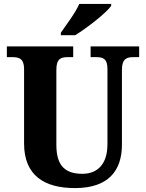

<svg xmlns="http://www.w3.org/2000/svg" viewBox="-20 -951 746 981"><path d="M291 -784V-771H364C426 -809 524 -886 548 -921V-931H385C366 -886 319 -825 291 -784ZM363 10C533 10 603 -78 603 -212V-595C603 -652 629 -659 662 -659H691V-714H443V-659H472C505 -659 529 -652 529 -599V-214C529 -110 476 -63 401 -63C318 -63 268 -99 268 -210V-595C268 -652 293 -659 326 -659H354V-714H15V-659H44C76 -659 103 -652 103 -599V-218C103 -54 207 10 363 10Z"/></svg>

Font: Noto Serif Armenian SemiCondensed
Style: Bold
Weight: 700
Width: 4
Designer: Monotype Design Team
Foundry: Monotype Imaging Inc.
Version: Version 2.008